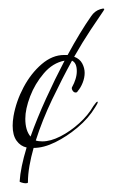

<svg xmlns="http://www.w3.org/2000/svg" viewBox="-20 -464 259 440"><path d="M44 -46Q44 -44 39 -44Q35 -44 30 -45.5Q25 -47 25 -48Q26 -64 30 -83.5Q34 -103 41 -126Q27 -129 18 -141.5Q9 -154 9 -176Q9 -181 9.5 -186.5Q10 -192 11 -198Q17 -232 34 -264Q51 -296 75.5 -317Q100 -338 127 -338H135Q149 -364 163 -387Q177 -410 189 -427Q197 -439 210 -443Q223 -447 217 -439Q206 -423 188 -396Q170 -369 150 -334Q163 -329 168.5 -318.5Q174 -308 174 -297Q174 -286 169.5 -274.5Q165 -263 158 -255Q157 -252 153 -252Q149 -252 146 -257Q143 -262 146 -266Q150 -273 153 -282.5Q156 -292 156 -301Q156 -320 145 -325Q122 -283 99.5 -236Q77 -189 62 -142Q65 -141 69 -140.5Q73 -140 77 -140Q96 -140 118.5 -151.5Q141 -163 161.5 -181.5Q182 -200 194 -221Q201 -231 203 -231Q204 -231 204 -230Q204 -227 198 -218Q183 -193 158 -172Q133 -151 106.5 -138Q80 -125 57 -125Q51 -104 47.5 -84Q44 -64 44 -46ZM50 -151Q65 -193 85.5 -238Q106 -283 128 -325Q101 -320 80.5 -296Q60 -272 49 -243Q38 -214 38 -192Q38 -165 50 -151Z"/></svg>

Font: Fuggles
Style: Regular
Weight: 400
Designer: Rob Leuschke
Foundry: Robert E. Leuschke
Version: Version 1.100; ttfautohint (v1.8.3)